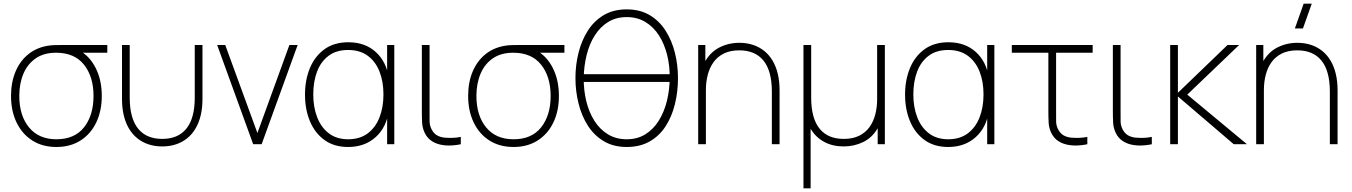

<svg xmlns="http://www.w3.org/2000/svg" viewBox="-20 -785 7360 1045"><path d="M287 15Q211 15 155.5 -20.5Q100 -56 70 -118.8Q40 -181.5 40 -263Q40 -338 65 -396.5Q90 -455 136.2 -491.5Q182.5 -528 247 -537Q265 -539.5 287 -539.8Q309 -540 327 -540H564V-498H386L408 -512Q466.5 -482 500.2 -416Q534 -350 534 -263Q534 -181.5 504 -118.8Q474 -56 418.5 -20.5Q363 15 287 15ZM287 -27Q386 -27 437.5 -92.2Q489 -157.5 489 -263Q489 -367.5 437.5 -432.5Q386 -497.5 287 -498Q220 -498.5 175 -467.8Q130 -437 107.5 -383.8Q85 -330.5 85 -263Q85 -156 138 -91.5Q191 -27 287 -27Z M644 -246V-540H686V-254Q686 -196.5 697.8 -154Q709.5 -111.5 732.5 -83.8Q755.5 -56 788.2 -42.5Q821 -29 863 -29Q905 -29 937.8 -42.5Q970.5 -56 993.5 -83.8Q1016.5 -111.5 1028.2 -154Q1040 -196.5 1040 -254V-540H1082V-246Q1082 -198 1072.5 -157.8Q1063 -117.5 1044.5 -86Q1026 -54.5 999.2 -32.8Q972.5 -11 938.2 0.5Q904 12 863 12Q822 12 787.8 0.5Q753.5 -11 726.8 -32.8Q700 -54.5 681.5 -86Q663 -117.5 653.5 -157.8Q644 -198 644 -246Z M1404 0H1358L1162 -540H1206L1381 -61L1555 -540H1600Z M1875 15Q1798.5 15 1746.2 -22.8Q1694 -60.5 1667 -125Q1640 -189.5 1640 -270Q1640 -350 1666.8 -414.5Q1693.5 -479 1746 -517Q1798.5 -555 1876 -555Q1967 -555 2025.8 -501.5Q2084.5 -448 2097 -355L2087 -328V-540H2126V0H2087V-214L2097 -187Q2084.5 -92.5 2024.8 -38.8Q1965 15 1875 15ZM1875 -27Q1938.5 -27 1981.2 -59Q2024 -91 2045.5 -146.2Q2067 -201.5 2067 -271Q2067 -341.5 2045.2 -396.2Q2023.5 -451 1980.8 -482Q1938 -513 1875 -513Q1810.5 -513 1768.2 -481.2Q1726 -449.5 1705.5 -394.8Q1685 -340 1685 -271Q1685 -201.5 1706.5 -146.2Q1728 -91 1770.2 -59Q1812.5 -27 1875 -27Z M2393 5Q2358 0.5 2331.8 -16Q2305.5 -32.5 2291 -63Q2279 -89.5 2277.5 -116.8Q2276 -144 2276 -179V-540H2318V-179Q2318 -144 2318.2 -123Q2318.5 -102 2329 -81Q2340.5 -59.5 2357.2 -49.2Q2374 -39 2398 -36Q2420.5 -34 2444.2 -34.8Q2468 -35.5 2488 -40V0Q2472 3.5 2455.5 5.2Q2439 7 2423.2 7Q2407.5 7 2393 5Z M2775 15Q2699 15 2643.5 -20.5Q2588 -56 2558 -118.8Q2528 -181.5 2528 -263Q2528 -338 2553 -396.5Q2578 -455 2624.2 -491.5Q2670.5 -528 2735 -537Q2753 -539.5 2775 -539.8Q2797 -540 2815 -540H3052V-498H2874L2896 -512Q2954.5 -482 2988.2 -416Q3022 -350 3022 -263Q3022 -181.5 2992 -118.8Q2962 -56 2906.5 -20.5Q2851 15 2775 15ZM2775 -27Q2874 -27 2925.5 -92.2Q2977 -157.5 2977 -263Q2977 -367.5 2925.5 -432.5Q2874 -497.5 2775 -498Q2708 -498.5 2663 -467.8Q2618 -437 2595.5 -383.8Q2573 -330.5 2573 -263Q2573 -156 2626 -91.5Q2679 -27 2775 -27Z M3645 -339H3136V-381H3645ZM3391 15Q3319 15 3266.2 -16.5Q3213.5 -48 3179.5 -101.2Q3145.5 -154.5 3128.8 -221.8Q3112 -289 3112 -360Q3112 -431.5 3128.8 -498.2Q3145.5 -565 3179.5 -618.2Q3213.5 -671.5 3266.2 -702.8Q3319 -734 3391 -734Q3463 -734 3515.8 -702.8Q3568.5 -671.5 3602.5 -618.2Q3636.5 -565 3653.2 -498.2Q3670 -431.5 3670 -360Q3670 -285 3653.2 -217.5Q3636.5 -150 3602.5 -97.5Q3568.5 -45 3515.8 -15Q3463 15 3391 15ZM3391 -27Q3449 -27 3492.5 -54Q3536 -81 3565.2 -127.8Q3594.5 -174.5 3609.5 -234.5Q3624.5 -294.5 3625 -360Q3626 -425.5 3611.2 -485.2Q3596.5 -545 3567 -591.5Q3537.5 -638 3493.2 -665Q3449 -692 3391 -692Q3333 -692 3289.5 -665Q3246 -638 3216.8 -591.5Q3187.5 -545 3172.8 -485.2Q3158 -425.5 3157 -360Q3156.5 -294.5 3171 -234.5Q3185.5 -174.5 3215 -127.8Q3244.5 -81 3288.8 -54Q3333 -27 3391 -27Z M4223 0H4181V-286Q4181 -344 4169.2 -386.2Q4157.5 -428.5 4134.5 -456.2Q4111.5 -484 4078.8 -497.5Q4046 -511 4004 -511Q3954.5 -511 3919.8 -493.8Q3885 -476.5 3863.5 -446.5Q3842 -416.5 3832 -377.5Q3822 -338.5 3822 -295L3783 -294Q3783 -386.5 3813.5 -443.2Q3844 -500 3894.2 -526Q3944.5 -552 4004 -552Q4045 -552 4079.2 -540.5Q4113.5 -529 4140.2 -507.2Q4167 -485.5 4185.5 -454Q4204 -422.5 4213.5 -382.2Q4223 -342 4223 -294ZM3822 0H3780V-540H3819V-430H3822Z M4392 240H4353V-540H4395V-254Q4395 -196.5 4406.8 -154Q4418.5 -111.5 4441.5 -83.8Q4464.5 -56 4497.2 -42.5Q4530 -29 4572 -29Q4621.5 -29 4656.2 -46.2Q4691 -63.5 4712.5 -93.5Q4734 -123.5 4744 -162.5Q4754 -201.5 4754 -245V-540H4796V0H4757V-87Q4727 -35.5 4678 -11.8Q4629 12 4572 12Q4511.5 12 4465.8 -12.8Q4420 -37.5 4392 -84Z M5141 15Q5064.5 15 5012.2 -22.8Q4960 -60.5 4933 -125Q4906 -189.5 4906 -270Q4906 -350 4932.8 -414.5Q4959.5 -479 5012 -517Q5064.5 -555 5142 -555Q5233 -555 5291.8 -501.5Q5350.5 -448 5363 -355L5353 -328V-540H5392V0H5353V-214L5363 -187Q5350.5 -92.5 5290.8 -38.8Q5231 15 5141 15ZM5141 -27Q5204.5 -27 5247.2 -59Q5290 -91 5311.5 -146.2Q5333 -201.5 5333 -271Q5333 -341.5 5311.2 -396.2Q5289.5 -451 5246.8 -482Q5204 -513 5141 -513Q5076.5 -513 5034.2 -481.2Q4992 -449.5 4971.5 -394.8Q4951 -340 4951 -271Q4951 -201.5 4972.5 -146.2Q4994 -91 5036.2 -59Q5078.5 -27 5141 -27Z M5803 5Q5768 0.5 5741.8 -16Q5715.5 -32.5 5701 -63Q5689 -89.5 5687.5 -116.8Q5686 -144 5686 -179V-498H5487V-540H5927V-498H5728V-179Q5728 -144 5728.2 -123Q5728.5 -102 5739 -81Q5750.5 -59.5 5767.2 -49.2Q5784 -39 5808 -36Q5830.5 -34 5854.2 -34.8Q5878 -35.5 5898 -40V0Q5882 3.5 5865.8 5.2Q5849.5 7 5833.5 7Q5817.5 7 5803 5Z M6154 5Q6119 0.5 6092.8 -16Q6066.5 -32.5 6052 -63Q6040 -89.5 6038.5 -116.8Q6037 -144 6037 -179V-540H6079V-179Q6079 -144 6079.2 -123Q6079.5 -102 6090 -81Q6101.5 -59.5 6118.2 -49.2Q6135 -39 6159 -36Q6181.5 -34 6205.2 -34.8Q6229 -35.5 6249 -40V0Q6233 3.5 6216.5 5.2Q6200 7 6184.2 7Q6168.5 7 6154 5Z M6391 0H6349V-540H6391V-280L6661 -540H6724L6442 -270L6767 0H6695L6391 -260Z M7260 0H7218V-286Q7218 -344 7206.2 -386.2Q7194.5 -428.5 7171.5 -456.2Q7148.5 -484 7115.8 -497.5Q7083 -511 7041 -511Q6991.5 -511 6956.8 -493.8Q6922 -476.5 6900.5 -446.5Q6879 -416.5 6869 -377.5Q6859 -338.5 6859 -295L6820 -294Q6820 -386.5 6850.5 -443.2Q6881 -500 6931.2 -526Q6981.5 -552 7041 -552Q7082 -552 7116.2 -540.5Q7150.5 -529 7177.2 -507.2Q7204 -485.5 7222.5 -454Q7241 -422.5 7250.5 -382.2Q7260 -342 7260 -294ZM6859 0H6817V-540H6856V-430H6859ZM7027.5 -630H7071.5L7119.5 -765H7075.5Z"/></svg>

Font: Manrope Variable Light
Style: Regular
Weight: 200
Designer: Mikhail Sharanda
Foundry: Mikhail Sharanda
Version: Version 4.505